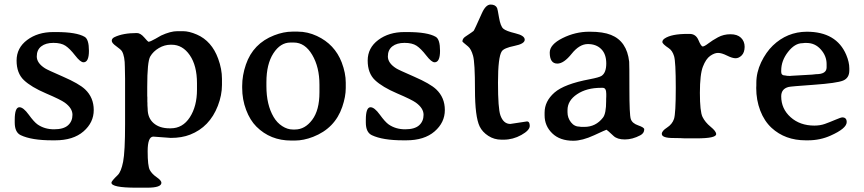

<svg xmlns="http://www.w3.org/2000/svg" viewBox="-20 -619 3866 859"><path d="M226.6 8.8H213.4Q121.1 8.8 72.8 -14.2Q45.9 -26.9 45.9 -70.8V-83Q45.9 -139.2 66.9 -139.2Q84.5 -139.2 108.4 -106.2Q132.3 -73.2 148.4 -62Q179.7 -40.5 221.9 -40.5Q264.2 -40.5 284.2 -58.3Q304.2 -76.2 304.2 -105.5Q304.2 -134.8 270 -159.7Q252 -172.9 185.8 -201.2Q119.6 -229.5 86.9 -260.5Q54.2 -291.5 54.2 -348.1Q54.2 -404.8 101.6 -440.2Q148.9 -475.6 218.3 -475.6H231.4Q322.3 -475.6 358.9 -454.1Q377.9 -442.9 377.9 -391.6Q377.9 -340.3 353.5 -340.3Q339.8 -340.3 316.2 -370.8Q292.5 -401.4 272.9 -414.3Q253.4 -427.2 219 -427.2Q184.6 -427.2 164.6 -411.6Q144.5 -396 144.5 -366.5Q144.5 -336.9 181.2 -313.5Q190.4 -307.1 262.2 -275.9Q334 -244.6 360.8 -219.2Q399.4 -182.6 399.4 -126.7Q399.4 -70.8 353.5 -31Q307.6 8.8 226.6 8.8Z M861.3 -217.8V-246.6Q861.3 -325.2 829.1 -372.1Q796.9 -418.9 748 -418.9H743.2Q716.3 -418.9 690.9 -404.1Q665.5 -389.2 652.1 -366.2Q638.7 -343.3 638.7 -231V-189.5L639.2 -184.1V-163.6L639.6 -158.7V-148.4Q640.6 -137.7 640.6 -132.8Q640.6 -91.3 667.2 -68.1Q693.8 -44.9 738.8 -44.9H743.7Q797.4 -44.9 829.3 -94.2Q861.3 -143.6 861.3 -217.8ZM702.1 198.7Q702.1 220.7 638.7 220.7H589.8Q478.5 220.7 478.5 198.2Q478.5 191.4 506.8 164.1Q522 149.4 530.8 104.7Q539.6 60.1 539.6 -64.5V-267.1L538.6 -319.3Q538.6 -367.2 525.9 -389.2Q521 -397.5 500.5 -411.9Q480 -426.3 480 -436.5Q480 -446.8 491.7 -452.6Q529.8 -471.2 592.3 -471.2Q608.4 -471.2 625.2 -451.7Q642.1 -432.1 644 -432.1Q651.9 -432.1 675.5 -445.6Q699.2 -459 700.7 -460Q742.7 -479.5 773.4 -479.5H798.8Q826.2 -479.5 860.8 -464.4Q927.2 -435.5 956.1 -356.4Q973.1 -310.1 973.1 -266.1V-238.8Q973.1 -193.4 954.6 -145.5Q918 -50.8 830.6 -16.6Q793.5 -2 744.1 -2L666 -7.8Q640.6 -7.8 640.6 57.9Q640.6 123.5 650.1 141.4Q659.7 159.2 680.9 173.8Q702.1 188.5 702.1 198.7Z M1171.9 -251.5V-233.4Q1171.9 -150.4 1204.1 -95.7Q1219.2 -69.8 1242.7 -54.7Q1266.1 -39.6 1290 -39.6H1299.8Q1344.2 -39.6 1376.7 -82.8Q1409.2 -126 1409.2 -205.6V-240.2Q1409.2 -318.8 1376.7 -373.8Q1344.2 -428.7 1294.4 -428.7H1279.3Q1234.4 -428.7 1203.1 -380.4Q1171.9 -332 1171.9 -251.5ZM1526.9 -249.5V-225.1Q1526.9 -186.5 1511.2 -140.6Q1478.5 -44.9 1380.9 -6.8Q1338.4 9.8 1298.8 9.8H1282.7Q1189.5 9.8 1127 -52.7Q1098.6 -81.1 1081.1 -127.4Q1063.5 -173.8 1063.5 -226.1V-234.4Q1063.5 -281.7 1080.1 -330.1Q1112.3 -424.3 1206.5 -460.9Q1249 -477.5 1288.1 -477.5H1312.5Q1356 -477.5 1397.9 -458Q1477.5 -420.9 1508.8 -339.8Q1526.9 -292 1526.9 -249.5Z M1797.4 8.8H1784.2Q1691.9 8.8 1643.6 -14.2Q1616.7 -26.9 1616.7 -70.8V-83Q1616.7 -139.2 1637.7 -139.2Q1655.3 -139.2 1679.2 -106.2Q1703.1 -73.2 1719.2 -62Q1750.5 -40.5 1792.7 -40.5Q1835 -40.5 1855 -58.3Q1875 -76.2 1875 -105.5Q1875 -134.8 1840.8 -159.7Q1822.8 -172.9 1756.6 -201.2Q1690.4 -229.5 1657.7 -260.5Q1625 -291.5 1625 -348.1Q1625 -404.8 1672.4 -440.2Q1719.7 -475.6 1789.1 -475.6H1802.2Q1893.1 -475.6 1929.7 -454.1Q1948.7 -442.9 1948.7 -391.6Q1948.7 -340.3 1924.3 -340.3Q1910.6 -340.3 1887 -370.8Q1863.3 -401.4 1843.8 -414.3Q1824.2 -427.2 1789.8 -427.2Q1755.4 -427.2 1735.4 -411.6Q1715.3 -396 1715.3 -366.5Q1715.3 -336.9 1752 -313.5Q1761.2 -307.1 1833 -275.9Q1904.8 -244.6 1931.6 -219.2Q1970.2 -182.6 1970.2 -126.7Q1970.2 -70.8 1924.3 -31Q1878.4 8.8 1797.4 8.8Z M2263.2 -64.5 2337.4 -75.7Q2350.1 -75.7 2350.1 -55.9Q2350.1 -36.1 2312.5 -15.1Q2274.9 5.9 2233.4 5.9H2223.6Q2190.9 5.9 2164.6 -11.2Q2138.2 -28.3 2126 -53.2Q2105 -96.7 2105 -218Q2105 -339.4 2096.4 -369.6Q2087.9 -399.9 2074.2 -411.1Q2048.8 -431.6 2048.8 -433.6Q2048.8 -446.3 2062 -455.1Q2095.7 -477.5 2098.9 -480.7Q2102.1 -483.9 2136.2 -560.5Q2153.3 -598.6 2175 -598.6Q2196.8 -598.6 2204.1 -583Q2206.1 -579.1 2212.6 -540.5Q2219.2 -502 2231.4 -491Q2243.7 -480 2285.6 -470Q2327.6 -460 2327.6 -441.4Q2327.6 -422.9 2281.2 -413.6Q2234.9 -404.3 2225.1 -389.6Q2208 -364.7 2208 -249Q2208 -133.3 2218.8 -103Q2232.4 -64.5 2263.2 -64.5Z M2676.8 -226.1H2668.5Q2604.5 -226.1 2561.8 -197.5Q2519 -168.9 2519 -126.5V-116.7Q2519 -91.8 2534.4 -72Q2549.8 -52.2 2574.2 -52.2L2580.1 -51.3H2594.7Q2645.5 -51.3 2677.7 -92.8Q2691.9 -110.8 2691.9 -167Q2691.9 -171.4 2691.9 -175.8L2692.4 -187.5V-199.2Q2692.4 -226.1 2676.8 -226.1ZM2439.5 -383.8Q2439.5 -419.9 2496.8 -448.5Q2554.2 -477.1 2615.7 -477.1Q2617.7 -477.1 2619.6 -477.1Q2678.2 -477.1 2713.4 -462.9Q2784.7 -434.6 2794.9 -342.8Q2795.9 -333.5 2795.9 -220Q2795.9 -106.4 2802 -86.9Q2808.1 -67.4 2835.2 -58.1Q2862.3 -48.8 2862.3 -40.5Q2862.3 -22.9 2844.7 -13.7Q2809.6 4.9 2775.6 4.9Q2741.7 4.9 2725.1 -10.7Q2695.3 -38.6 2693.4 -38.6Q2691.4 -38.6 2638.2 -13.9Q2585 10.7 2544.9 10.7Q2484.9 10.7 2450.7 -22.5Q2416.5 -55.7 2416.5 -103V-115.2Q2416.5 -166 2460.4 -204.6Q2504.4 -243.2 2618.7 -264.6Q2660.2 -272.5 2670.9 -279.3Q2692.4 -293 2692.4 -335Q2692.4 -377 2669.9 -399.4Q2647.5 -421.9 2609.9 -421.9Q2572.3 -421.9 2537.4 -378.2Q2502.4 -334.5 2473.6 -334.5Q2439.5 -334.5 2439.5 -383.8Z M3184.1 -19Q3184.1 0 3095.7 0H3043.9L3023.4 -1L2992.7 -1.5Q2940.9 -1.5 2940.9 -20Q2940.9 -33.2 2964.1 -48.1Q2987.3 -63 2995.4 -86.7Q3003.4 -110.4 3003.4 -226.6Q3003.4 -342.8 2995.8 -367.7Q2988.3 -392.6 2972.2 -403.3Q2943.4 -422.4 2943.4 -431.2Q2943.4 -439.9 2953.6 -446.8Q2983.9 -467.3 3056.2 -467.3H3065.4Q3093.3 -467.3 3105 -439.2Q3116.7 -411.1 3124 -411.1Q3131.3 -411.1 3149.2 -424.8Q3167 -438.5 3192.1 -452.1Q3217.3 -465.8 3248 -465.8Q3278.8 -465.8 3295.2 -450Q3311.5 -434.1 3311.5 -409.2Q3311 -383.8 3298.3 -371.1Q3285.6 -358.4 3271 -358.4Q3256.3 -358.4 3232.4 -370.4Q3208.5 -382.3 3192.4 -382.3Q3176.3 -382.3 3157.2 -368.9Q3138.2 -355.5 3124.8 -321Q3111.3 -286.6 3111.3 -203.4Q3111.3 -120.1 3123 -95.9Q3134.8 -71.8 3159.4 -51.8Q3184.1 -31.7 3184.1 -19Z M3678.2 -317.4V-332.5Q3678.2 -368.7 3652.3 -397.7Q3626.5 -426.8 3588.9 -426.8H3579.6Q3572.8 -425.8 3570.3 -425.8Q3536.1 -425.8 3505.6 -386.7Q3475.1 -347.7 3475.1 -303.2V-296.9Q3475.1 -281.2 3493.7 -281.2Q3501 -279.8 3501.5 -279.8L3512.7 -279.3H3515.6L3519 -279.8L3613.3 -285.2L3630.9 -287.1Q3678.2 -287.1 3678.2 -317.4ZM3475.1 -188Q3475.1 -132.3 3517.1 -94.7Q3559.1 -57.1 3623.5 -57.1Q3649.4 -57.1 3670.7 -64.7Q3691.9 -72.3 3717 -83Q3742.2 -93.8 3748.5 -93.8Q3768.1 -93.8 3768.1 -72.8Q3768.1 -44.4 3695.8 -12.2Q3648.9 8.8 3595.2 8.8H3584.5Q3492.7 8.8 3432.1 -46.9Q3399.4 -77.1 3381.3 -124.3Q3363.3 -171.4 3363.3 -225.6L3363.8 -236.8V-248Q3363.8 -294.9 3385.3 -340.3Q3407.2 -385.7 3437.5 -415Q3501.5 -476.6 3589.4 -477.1Q3722.2 -477.1 3766.1 -373.5Q3779.8 -340.8 3779.8 -313.5V-303.7Q3779.8 -270 3752 -258.5Q3724.1 -247.1 3620.6 -239.7Q3517.1 -232.4 3508.3 -230Q3475.1 -221.7 3475.1 -188Z"/></svg>

Font: Averia Serif Libre
Style: Regular
Weight: 400
Version: Version 1.002